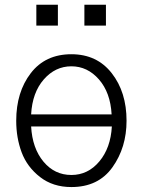

<svg xmlns="http://www.w3.org/2000/svg" viewBox="-20 -754 589 792"><path d="M129.9 -648.4V-734.4H218.8V-648.4ZM328.1 -648.4V-734.4H417V-648.4ZM46.9 -255.9Q46.9 -374 106.9 -452.1Q167 -530.3 274.4 -530.3Q379.9 -530.3 440.9 -452.1Q502 -374 502 -255.9Q502 -145.5 443.8 -64Q385.7 17.6 274.4 17.6Q198.2 17.6 145 -23.9Q91.8 -65.4 69.3 -125.5Q46.9 -185.5 46.9 -255.9ZM441.4 -232.4H108.4Q113.3 -142.6 159.2 -87.4Q205.1 -32.2 274.4 -32.2Q342.8 -32.2 389.6 -87.9Q436.5 -143.6 441.4 -232.4ZM108.4 -282.2H440.4Q435.5 -372.1 388.2 -426.3Q340.8 -480.5 274.4 -480.5Q208 -480.5 160.6 -426.3Q113.3 -372.1 108.4 -282.2Z"/></svg>

Font: Gothic A1 Light
Style: Regular
Weight: 300
Version: Version 2.50